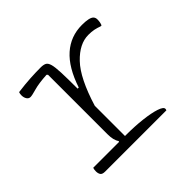

<svg xmlns="http://www.w3.org/2000/svg" viewBox="-131 -701 863 863"><g transform="rotate(-45 300.0 -270.0)"><path d="M63 -50H227L229 -54Q215 -73 215 -111V-489L210 -494Q158 -491 128.5 -482.5Q99 -474 89 -474Q78 -474 71.5 -484Q65 -494 65 -508Q65 -519 68 -526Q113 -532 148.5 -534Q184 -536 215 -536Q232 -536 242 -531Q252 -526 257 -508.5Q262 -491 263.5 -453.5Q265 -416 265 -351H272Q304 -447 356.5 -493.5Q409 -540 481 -540Q528 -540 541 -527Q548 -520 548 -508Q548 -490 542 -476H536Q520 -482 505 -485Q490 -488 470 -488Q413 -488 359.5 -432Q306 -376 265 -242V-50H270Q327 -50 374.5 -44.5Q422 -39 451 -29.5Q480 -20 480 -8Q480 -4 478 0H89Q71 0 65.5 -8.5Q60 -17 60 -30Q60 -41 63 -50Z"/></g></svg>

Font: Recursive Mn Csl St Lt
Style: Regular
Weight: 300
Monospace: yes
Version: Version 1.079;hotconv 1.0.112;makeotfexe 2.5.65598; ttfautoh